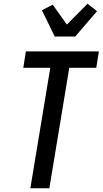

<svg xmlns="http://www.w3.org/2000/svg" viewBox="-20 -1011 551 1031"><path d="M143 0 250 -647H105L119 -735H511L497 -647H352L245 0ZM274 -815 205 -956 263 -986 339 -879 450 -991 501 -951 384 -815Z"/></svg>

Font: Iosevka Semibold Oblique
Style: Regular
Weight: 600
Italic angle: -9°
Monospace: yes
Designer: Belleve Invis
Foundry: Belleve Invis
Version: Version 32.5.0; ttfautohint (v1.8.4)